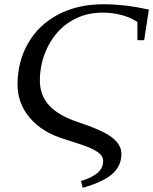

<svg xmlns="http://www.w3.org/2000/svg" viewBox="-20 -682 716 898"><path d="M166.5 -304.7Q166.5 -235.8 210.7 -188Q254.9 -140.1 347.7 -109.9Q462.4 -71.8 505.1 -38.1Q547.9 -4.4 547.9 37.6Q547.9 93.8 505.1 131.6Q462.4 169.4 366.7 196.3L358.9 164.6Q408.7 149.4 435.5 127.4Q462.4 105.5 462.4 70.8Q462.4 52.2 447.8 38.3Q433.1 24.4 404.5 11.2Q376 -2 278.3 -32.2Q176.8 -63.5 119.4 -130.9Q62 -198.2 62 -286.6Q62 -394 111.8 -480.5Q161.6 -566.9 252.9 -614.5Q344.2 -662.1 462.4 -662.1Q564.5 -662.1 676.3 -637.2L654.3 -494.1H622.6V-579.1Q591.8 -600.1 549.1 -611.6Q506.3 -623 459.5 -623Q375.5 -623 308.8 -581.3Q242.2 -539.6 204.3 -464.8Q166.5 -390.1 166.5 -304.7Z"/></svg>

Font: Tinos
Style: Italic
Weight: 400
Italic angle: -16.333°
Designer: Steve Matteson
Foundry: Monotype Imaging Inc.
Version: Version 1.32